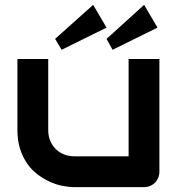

<svg xmlns="http://www.w3.org/2000/svg" viewBox="-20 -771 736 791"><path d="M636.7 -64Q636.7 -50.3 631.8 -38.6Q627 -26.9 618.4 -18.3Q609.9 -9.8 598.4 -4.9Q586.9 0 573.7 0H286.6Q263.2 0 236.6 -5.4Q210 -10.7 184.1 -22.7Q158.2 -34.7 134 -53Q109.9 -71.3 91.8 -97.4Q73.7 -123.5 62.7 -157.7Q51.8 -191.9 51.8 -234.9V-527.8H178.7V-234.9Q178.7 -210 187.3 -190.2Q195.8 -170.4 210.4 -156.2Q225.1 -142.1 244.9 -134.5Q264.6 -127 287.6 -127H509.8V-527.8H636.7ZM418.9 -657.2 233.9 -565.9 207 -610.8 363.8 -751ZM628.9 -657.2 443.8 -565.9 418.9 -610.8 573.7 -751Z"/></svg>

Font: Audiowide
Style: Regular
Weight: 400
Version: Version 1.003